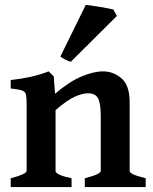

<svg xmlns="http://www.w3.org/2000/svg" viewBox="-20 -758 621 778"><path d="M23.4 0V-35.6Q87.9 -52.7 87.9 -65.4V-336.4Q87.9 -361.8 85.4 -374Q83 -386.2 69.8 -391.1Q56.6 -396 23.4 -399.4V-433.6Q69.8 -439 105.7 -447Q141.6 -455.1 177.2 -468.8L197.8 -448.2L203.1 -377.9Q259.8 -426.8 309.6 -447.8Q359.4 -468.8 397.5 -468.8Q439.5 -468.8 472.4 -440.4Q505.4 -412.1 505.4 -343.8V-65.4Q505.4 -59.1 518.6 -52.2Q531.7 -45.4 570.3 -35.6V0H323.7V-35.6Q358.9 -44.9 373.5 -52Q388.2 -59.1 388.2 -65.4V-287.1Q388.2 -340.8 377 -360.4Q365.7 -379.9 336.9 -379.9Q313.5 -379.9 283 -366.2Q252.4 -352.5 205.1 -312V-65.4Q205.1 -49.3 270 -35.6V0ZM267.1 -507.8Q258.3 -509.3 244.1 -516.8Q230 -524.4 224.6 -528.8L327.6 -738.3Q333.5 -737.8 349.1 -735.6Q364.7 -733.4 383.5 -730.2Q402.3 -727.1 418 -724.1Q433.6 -721.2 439 -719.7L453.6 -693.4Z"/></svg>

Font: David Libre
Style: Bold
Weight: 700
Designer: Ismar David, J. Victor Gaultney, Annie Olsen and Meir Sadan
Foundry: Monotype Imaging Inc. & SIL International
Version: Version 1.100; ttfautohint (v1.8.4.7-5d5b)